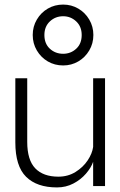

<svg xmlns="http://www.w3.org/2000/svg" viewBox="-20 -814 526 839"><path d="M439 -472V-1H387V-107Q378 -81 355.5 -55Q333 -29 300.5 -12Q268 5 229 5Q141 5 94 -41.5Q47 -88 47 -192V-472H99V-194Q99 -115 134 -78.5Q169 -42 235 -42Q277 -42 310 -62.5Q343 -83 363 -113Q383 -143 387 -172V-472ZM256 -528Q219 -528 189 -545.5Q159 -563 141 -593.5Q123 -624 123 -661Q123 -698 141 -728.5Q159 -759 189 -776.5Q219 -794 256 -794Q292 -794 322 -776.5Q352 -759 370 -728.5Q388 -698 388 -661Q388 -624 370 -593.5Q352 -563 322 -545.5Q292 -528 256 -528ZM256 -579Q289 -579 313 -601Q337 -623 337 -661Q337 -698 313 -720.5Q289 -743 256 -743Q222 -743 198 -720.5Q174 -698 174 -661Q174 -623 198 -601Q222 -579 256 -579Z"/></svg>

Font: Lil Grotesk Light
Style: Regular
Weight: 300
Designer: Bastien Sozeau
Foundry: NBR — Bastien Sozeau
Version: Version 3.003; ttfautohint (v1.8.4.7-5d5b);gftools[0.9.33]